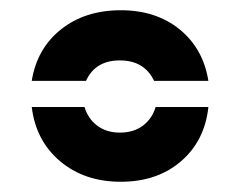

<svg xmlns="http://www.w3.org/2000/svg" viewBox="-20 -791 468 375"><path d="M42 -633Q52 -696 99 -733.5Q146 -771 216 -771Q285 -771 331 -733.5Q377 -696 387 -633H281Q262 -673 214 -673Q166 -673 148 -633ZM145 -582Q152 -559 170 -545.5Q188 -532 214 -532Q241 -532 259 -545.5Q277 -559 284 -582H387Q380 -516 333.5 -476Q287 -436 216 -436Q145 -436 97.5 -476Q50 -516 42 -582Z"/></svg>

Font: Exile
Style: Regular
Weight: 400
Designer: Bartłomiej Rózga @rozgatype
Version: Version 1.000; ttfautohint (v1.8.4.7-5d5b)